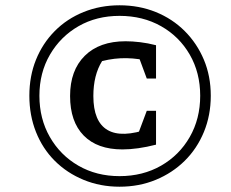

<svg xmlns="http://www.w3.org/2000/svg" viewBox="-20 -695 873 726"><path d="M443 -130Q348 -130 296.5 -182.5Q245 -235 245 -332Q245 -429 300.5 -484Q356 -539 455 -539Q480 -539 509.5 -535.5Q539 -532 570 -524L549 -462Q506 -474 459.5 -475Q413 -476 366 -464Q333 -411 333 -332Q333 -235 386.5 -203.5Q440 -172 545 -209L570 -148Q535 -139 503 -134.5Q471 -130 443 -130ZM487 -148 535 -276H570V-148ZM535 -398 488 -525 570 -524V-398ZM432 11Q359 11 296 -15Q233 -41 187 -87Q141 -133 116 -196Q91 -259 91 -333Q91 -407 116 -469Q141 -531 187 -577.5Q233 -624 296 -649.5Q359 -675 432 -675Q506 -675 569 -649.5Q632 -624 678.5 -577.5Q725 -531 751 -469Q777 -407 777 -333Q777 -259 751 -196Q725 -133 678.5 -87Q632 -41 569 -15Q506 11 432 11ZM432 -29Q520 -29 589 -68.5Q658 -108 697.5 -177Q737 -246 737 -333Q737 -420 697.5 -488.5Q658 -557 589 -596Q520 -635 432 -635Q345 -635 277 -596Q209 -557 169 -488.5Q129 -420 129 -333Q129 -246 168.5 -177Q208 -108 276.5 -68.5Q345 -29 432 -29Z"/></svg>

Font: Piazzolla Thin
Style: Bold Italic
Weight: 700
Italic angle: -11.3°
Version: Version 2.005